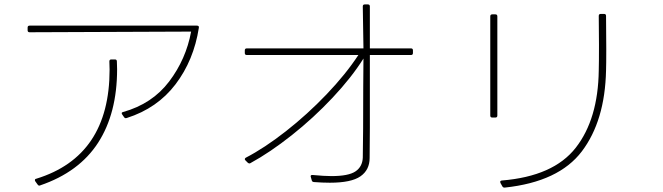

<svg xmlns="http://www.w3.org/2000/svg" viewBox="-20 -818 3000 869"><path d="M105 -681V-693Q105 -702 114 -702H871Q882 -702 880 -692Q857 -545 774.5 -436.5Q692 -328 554 -284Q552 -284 549 -283Q545 -283 542 -287L533 -300Q531 -302 531 -306Q531 -310 537 -311Q669 -348 745.5 -449Q822 -550 845 -675L114 -672Q105 -672 105 -681ZM138 -3Q138 -8 144 -9Q476 -111 476 -503L475 -540Q475 -549 484 -549H500Q509 -549 509 -540L510 -505Q510 -305 424 -172Q338 -39 162 21Q161 22 158 22Q153 22 150 17L140 3Q138 1 138 -3Z M1088 -578V-590Q1088 -599 1097 -599H1625L1622 -789Q1622 -798 1631 -798H1645Q1654 -798 1654 -789V-599H1840Q1849 -599 1849 -590V-578Q1849 -569 1840 -569H1654V-241L1653 -103Q1653 -49 1611.5 -20Q1570 9 1473 9Q1440 9 1401 6Q1392 5 1391 -2L1387 -16L1386 -20Q1386 -26 1393 -26H1395Q1448 -21 1480 -21Q1557 -21 1588.5 -42Q1620 -63 1622 -104Q1624 -208 1624 -424L1625 -553Q1571 -467 1485 -375.5Q1399 -284 1300.5 -206Q1202 -128 1114 -80Q1109 -76 1102 -81L1091 -92Q1088 -95 1088 -98Q1088 -101 1092 -104Q1177 -148 1274 -224Q1371 -300 1458 -391Q1545 -482 1602 -569H1097Q1088 -569 1088 -578Z M2263 31Q2257 31 2254 26L2245 10Q2245 8 2244 5Q2244 0 2251 -1Q2485 -20 2586 -149.5Q2687 -279 2690 -499Q2691 -533 2691 -615Q2691 -702 2690 -746Q2690 -755 2699 -755H2714Q2723 -755 2723 -746Q2724 -695 2724 -595Q2724 -527 2723 -499Q2718 -271 2613.5 -133Q2509 5 2265 31ZM2208 -753H2222Q2231 -753 2231 -744V-295Q2231 -286 2222 -286H2208Q2199 -286 2199 -295V-744Q2199 -753 2208 -753Z"/></svg>

Font: LINE Seed JP_TTF Thin
Style: Regular
Weight: 250
Designer: LY Corporation & Fontrix & Fontworks
Version: Version 1.008